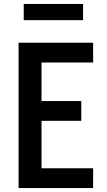

<svg xmlns="http://www.w3.org/2000/svg" viewBox="-20 -951 540 971"><path d="M74 0H451V-100H190V-340H391V-440H190V-635H451V-735H74ZM100 -849H400V-931H100Z"/></svg>

Font: Iosevka SS09
Style: Bold
Weight: 700
Monospace: yes
Designer: Belleve Invis
Foundry: Belleve Invis
Version: Version 5.2.1; ttfautohint (v1.8.3)